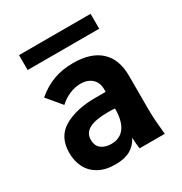

<svg xmlns="http://www.w3.org/2000/svg" viewBox="-173 -861 946 998"><g transform="rotate(-30 300.0 -361.5)"><path d="M54.5 -161.5Q54.5 -258 127.2 -300.2Q200 -342.5 314.5 -342.5H377V-362Q377 -383 367 -402Q357 -421 336 -432.8Q315 -444.5 284 -444.5Q251.5 -444.5 218.5 -430.8Q185.5 -417 157 -391L85 -477Q133.5 -518 186.5 -537.5Q239.5 -557 304.5 -557Q411 -557 467.5 -505.2Q524 -453.5 524 -353V-159.5Q524 -121.5 526.5 -85Q529 -48.5 534 0H383Q378 -32.5 377.5 -67Q357.5 -28.5 323 -9.2Q288.5 10 233.5 10Q174 10 133.8 -12.8Q93.5 -35.5 74 -74.2Q54.5 -113 54.5 -161.5ZM376 -243.5Q357.5 -245 334 -245Q259.5 -245 222.5 -225.5Q185.5 -206 185.5 -165Q185.5 -128 209 -110.5Q232.5 -93 268 -93Q321 -93 348.5 -131.2Q376 -169.5 376 -243.5ZM82.5 -733H512V-643.5H82.5Z"/></g></svg>

Font: JuliaMono ExtraBold
Style: Regular
Weight: 800
Monospace: yes
Designer: cormullion
Foundry: corm
Version: Version 0.055; ttfautohint (v1.8.4)